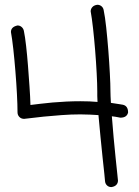

<svg xmlns="http://www.w3.org/2000/svg" viewBox="-20 -760 577 797"><path d="M490.2 -325.2Q511.7 -320.3 511.7 -293Q506.8 -271.5 479.5 -271.5Q478.5 -271.5 469.7 -273.4Q460.9 -275.4 444.3 -277.3Q447.3 -235.4 451.7 -189Q456.1 -142.6 460 -104Q463.9 -65.4 466.8 -39.1Q469.7 -12.7 469.7 -10.7Q469.7 0 462.9 7.3Q456.1 14.6 442.4 16.6Q431.6 16.6 424.3 9.8Q417 2.9 416 -7.8Q416 -10.7 413.1 -38.6Q410.2 -66.4 405.8 -106.4Q401.4 -146.5 397 -193.4Q392.6 -240.2 388.7 -282.2Q372.1 -283.2 353.5 -284.2Q335 -285.2 313.5 -285.2Q275.4 -285.2 235.4 -282.2Q195.3 -279.3 161.6 -275.9Q127.9 -272.5 105.5 -269.5Q83 -266.6 80.1 -266.6Q68.4 -266.6 60.5 -274.4Q52.7 -282.2 52.7 -293.9Q52.7 -324.2 50.3 -370.1Q47.9 -416 43.9 -464.4Q40 -512.7 35.2 -556.6Q30.3 -600.6 25.4 -627Q25.4 -648.4 52.7 -654.3Q62.5 -654.3 69.8 -647.9Q77.1 -641.6 79.1 -631.8Q84 -608.4 88.4 -569.3Q92.8 -530.3 96.2 -486.8Q99.6 -443.4 102.5 -400.4Q105.5 -357.4 106.4 -324.2Q123 -326.2 146.5 -329.1Q169.9 -332 197.8 -334.5Q225.6 -336.9 255.4 -338.4Q285.2 -339.8 313.5 -339.8Q353.5 -339.8 384.8 -336.9Q383.8 -350.6 383.8 -361.3Q383.8 -372.1 383.8 -379.9Q383.8 -410.2 381.3 -456.1Q378.9 -502 375 -550.3Q371.1 -598.6 366.2 -642.6Q361.3 -686.5 356.4 -712.9Q356.4 -722.7 363.3 -730.5Q370.1 -738.3 383.8 -740.2Q393.6 -740.2 400.9 -734.4Q408.2 -728.5 410.2 -718.8Q416 -691.4 420.9 -646Q425.8 -600.6 429.7 -550.8Q433.6 -501 436 -454.6Q438.5 -408.2 438.5 -379.9Q438.5 -372.1 439 -359.9Q439.5 -347.7 440.4 -333Q462.9 -330.1 475.6 -327.6Q488.3 -325.2 490.2 -325.2Z"/></svg>

Font: Coming Soon
Style: Regular
Weight: 400
Designer: Dathan Boardman
Foundry: Open Window
Version: Version 1.002